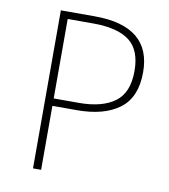

<svg xmlns="http://www.w3.org/2000/svg" viewBox="-78 -749 719 816"><g transform="rotate(10 281.5 -341.0)"><path d="M509 -483Q509 -375 443 -325.5Q377 -276 260 -276H154V0H119V-682H265Q509 -682 509 -483ZM472 -482Q472 -573 420.5 -612Q369 -651 265 -651H154V-308H263Q362 -308 417 -348Q472 -388 472 -482Z"/></g></svg>

Font: FiraGO UltraLight
Style: Regular
Weight: 200
Designer: bBox Type
Foundry: bBox Type GmbH
Version: Version 1.001